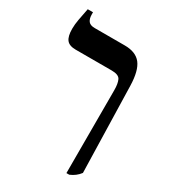

<svg xmlns="http://www.w3.org/2000/svg" viewBox="-164 -731 731 823"><g transform="rotate(30 201.5 -320.0)"><path d="M297 7V-403Q297 -436 288.5 -453.5Q280 -471 245 -471H67Q35 -471 22 -487.5Q9 -504 9 -541Q9 -563 13.5 -587.5Q18 -612 25 -647H51V-637Q51 -615 60 -603.5Q69 -592 91 -592H240Q295 -592 320 -560Q345 -528 347 -455L358 -29Q340 -5 311 7Z"/></g></svg>

Font: Noto Serif Hebrew Condensed SemiBold
Style: Regular
Weight: 600
Width: 3
Designer: Monotype Design Team
Foundry: Monotype Imaging Inc.
Version: Version 2.004; ttfautohint (v1.8.4.7-5d5b)